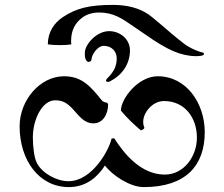

<svg xmlns="http://www.w3.org/2000/svg" viewBox="-20 -755 915 783"><path d="M812 -535C812 -536 811 -539 809 -540C779 -547 744 -565 724 -582C688 -610 668 -628 634 -657C623 -666 600 -686 586 -696C548 -722 499 -735 441 -735C345 -735 292 -722 236 -685C201 -662 175 -624 175 -574C189 -572 206 -571 227 -571C244 -571 259 -572 271 -574C270 -579 270 -584 270 -589C270 -633 288 -662 314 -682C331 -696 357 -704 384 -704C444 -704 479 -678 516 -653L576 -612C612 -587 651 -561 693 -544C717 -534 748 -526 780 -526H781C790 -526 812 -527 812 -535ZM335 -505C341 -499 353 -505 353 -512C353 -529 376 -568 403 -568C435 -568 456 -546 456 -517C456 -485 444 -462 418 -436C408 -426 413 -421 421 -421C423 -421 426 -422 428 -423C476 -447 510 -492 510 -550C510 -595 470 -628 425 -628C374 -628 326 -574 326 -540V-534C326 -524 327 -513 335 -505ZM395 -346C347 -406 312 -444 241 -444C143 -444 60 -346 60 -240C60 -103 138 8 261 8C331 8 378 -33 408 -80C438 -40 510 8 566 8C738 8 815 -80 815 -216C815 -333 741 -444 623 -444C543 -444 473 -352 473 -304C498 -274 526 -247 555 -223C561 -226 565 -227 569 -233C566 -243 564 -246 564 -259C564 -294 600 -343 649 -343C734 -343 783 -274 783 -194C783 -116 729 -43 652 -43C555 -43 486 -128 446 -191C442 -191 439 -190 435 -190C426 -146 357 -16 259 -16C211 -16 153 -48 131 -89C119 -111 114 -158 114 -195C114 -268 152 -346 205 -346C238 -346 256 -333 279 -308C303 -282 323 -252 361 -252C401 -252 421 -291 421 -330L417 -336C409 -337 399 -340 395 -346Z"/></svg>

Font: Ponomar Unicode
Style: Regular
Weight: 400
Version: 1.3